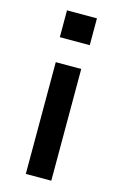

<svg xmlns="http://www.w3.org/2000/svg" viewBox="-114 -779 523 830"><g transform="rotate(15 147.5 -364.5)"><path d="M79 -609V-729H213V-609ZM90 0V-500H204V0Z"/></g></svg>

Font: Nunito Sans 6pt SemiBold
Style: Regular
Weight: 600
Version: Version 3.101;gftools[0.9.27]